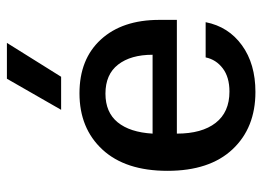

<svg xmlns="http://www.w3.org/2000/svg" viewBox="-124 -640 774 567"><g transform="rotate(-90 263.5 -357.0)"><path d="M274.9 9.8Q168.9 9.8 105.5 -57.9Q42 -125.5 42 -250Q42 -374 104.7 -441.9Q167.5 -509.8 271 -509.8Q372.1 -509.8 429.9 -446.5Q487.8 -383.3 487.8 -273.9V-222.2H151.9Q151.9 -148.4 183.6 -107.7Q215.3 -66.9 275.9 -66.9Q318.8 -66.9 344.7 -86.7Q370.6 -106.4 377 -137.2H481Q467.8 -69.8 412.8 -30Q357.9 9.8 274.9 9.8ZM151.9 -293.9H384.8Q384.8 -358.4 355.7 -395.8Q326.7 -433.1 270 -433.1Q214.8 -433.1 185.3 -397Q155.8 -360.8 151.9 -293.9ZM222.2 -564 314 -724.1H419.9L319.8 -564Z"/></g></svg>

Font: TASA Orbiter Text Medium
Style: Regular
Weight: 500
Designer: Weizhong Zhang
Version: Version 1.000;Glyphs 3.1.2 (3151)